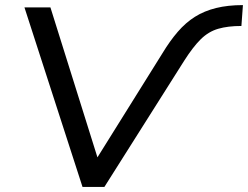

<svg xmlns="http://www.w3.org/2000/svg" viewBox="-20 -734 974 754"><path d="M304 0 76 -705H178L363 -115H362L618 -525Q647 -573 678 -609Q709 -645 745.5 -668Q782 -691 828.5 -702.5Q875 -714 934 -714L928 -632Q875 -632 837 -621Q799 -610 768.5 -580Q738 -550 703 -495L390 0Z"/></svg>

Font: Nunito Sans 7pt SemiExpanded
Style: Italic
Weight: 400
Width: 6
Italic angle: -9°
Designer: Vernon Adams
Foundry: Vernon Adams
Version: Version 3.101;gftools[0.9.27]